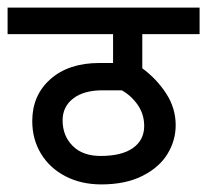

<svg xmlns="http://www.w3.org/2000/svg" viewBox="-44 -486 546 506"><path d="M331 -306Q369 -278 394 -239.5Q419 -201 419 -156Q419 -116 397.5 -80.5Q376 -45 331.5 -22.5Q287 0 223 0Q170 0 128.5 -21.5Q87 -43 64 -81Q41 -119 41 -167Q41 -235 89 -277.5Q137 -320 218 -320H254V-396H-24V-466H482V-396H331ZM336 -154Q336 -185 319 -209.5Q302 -234 277 -248H226Q177 -248 149 -226.5Q121 -205 121 -169Q121 -128 147.5 -101.5Q174 -75 221 -75Q277 -75 306.5 -96Q336 -117 336 -154Z"/></svg>

Font: Cambay Devanagari
Style: Regular
Weight: 700
Designer: Pooja Saxena
Foundry: Pooja Saxena
Version: Version 1.095;PS 001.095;hotconv 1.0.70;makeotf.lib2.5.58329